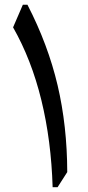

<svg xmlns="http://www.w3.org/2000/svg" viewBox="-20 -776 363 796"><path d="M93.8 -756.3Q179.2 -590.8 218.8 -422.4Q258.3 -253.9 258.8 -62.5L218.8 0H198.2Q192.4 -193.4 151.4 -361.1Q110.4 -528.8 34.2 -662.6L74.7 -756.3Z"/></svg>

Font: Pinar-DS1-FD Medium
Style: Regular
Weight: 500
Designer: Amin Abedi
Version: Version 3.000